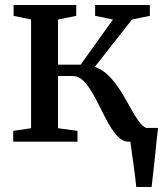

<svg xmlns="http://www.w3.org/2000/svg" viewBox="-20 -563 650 763"><path d="M521.5 180Q519.5 159.5 516.5 135.2Q513.5 111 510 86Q506.5 61 503.2 38.5Q500 16 498 -0.5L458 -54.5H608Q606 -35 603.2 -11.2Q600.5 12.5 598 38.2Q595.5 64 592.8 89.2Q590 114.5 587.2 138Q584.5 161.5 582.5 180ZM32.5 0V-43L103.5 -53.5V-485.5L34 -500V-543H283V-500L210.5 -485.5V-306H300.5L429 -485.5L358 -500V-543H575.5V-500L504.5 -485.5L357 -297.5Q389 -286 414.2 -259.8Q439.5 -233.5 460 -200.5Q480.5 -167.5 497.8 -135.8Q515 -104 531.2 -81.2Q547.5 -58.5 564.5 -53.5L599.5 -43.5V0H490Q468.5 0 449.8 -18.8Q431 -37.5 414 -67.2Q397 -97 380.8 -130.5Q364.5 -164 347.2 -193.8Q330 -223.5 311 -242.2Q292 -261 269 -261H210.5V-53.5L288 -43V0Z"/></svg>

Font: Merriweather 48pt Medium
Style: Regular
Weight: 500
Version: Version 2.100